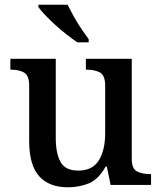

<svg xmlns="http://www.w3.org/2000/svg" viewBox="-20 -786 686 816"><path d="M268 10Q189 10 146.5 -37Q104 -84 104 -187V-421Q104 -465 82.5 -477.5Q61 -490 27 -490H24V-536H217V-199Q217 -135 237 -98Q257 -61 313 -61Q373 -61 400 -104.5Q427 -148 427 -220V-421Q427 -467 404 -478.5Q381 -490 348 -490H345V-536H540V-111Q540 -68 563 -57Q586 -46 617 -46H622V0H450L434 -78H429Q398 -23 357 -6.5Q316 10 268 10ZM309 -606Q288 -620 263 -639.5Q238 -659 214 -681Q190 -703 171 -723Q152 -743 143 -756V-766H267Q278 -744 293 -717Q308 -690 325.5 -664Q343 -638 357 -619V-606Z"/></svg>

Font: Noto Serif Khojki Medium
Style: Regular
Weight: 500
Version: Version 2.003